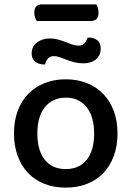

<svg xmlns="http://www.w3.org/2000/svg" viewBox="-20 -845 602 879"><path d="M148 -749Q144 -756 140.5 -765.5Q137 -775 137 -786Q137 -807 146.5 -816Q156 -825 172 -825H421Q425 -819 428 -809Q431 -799 431 -788Q431 -767 422 -758Q413 -749 396 -749ZM518 -234Q518 -177 501 -131Q484 -85 453.5 -53Q423 -21 379 -3.5Q335 14 281 14Q227 14 183 -3.5Q139 -21 108.5 -53Q78 -85 61 -131Q44 -177 44 -234Q44 -291 61 -337Q78 -383 109 -415Q140 -447 184 -464.5Q228 -482 281 -482Q334 -482 378 -464.5Q422 -447 453 -414.5Q484 -382 501 -336.5Q518 -291 518 -234ZM281 -398Q221 -398 186 -355Q151 -312 151 -234Q151 -156 185 -113.5Q219 -71 281 -71Q343 -71 377 -113.5Q411 -156 411 -234Q411 -311 376.5 -354.5Q342 -398 281 -398ZM207 -669Q228 -669 246 -664Q264 -659 280.5 -652.5Q297 -646 311.5 -641Q326 -636 339 -636Q358 -636 367.5 -647.5Q377 -659 381 -673H387Q409 -673 425 -661Q441 -649 441 -624Q441 -591 419 -573Q397 -555 362 -555Q340 -555 320.5 -560Q301 -565 284.5 -571.5Q268 -578 253.5 -583Q239 -588 227 -588Q208 -588 199 -576.5Q190 -565 186 -550H180Q158 -550 141.5 -562.5Q125 -575 125 -600Q125 -633 150 -651Q175 -669 207 -669Z"/></svg>

Font: Baloo 2 Medium
Style: Regular
Weight: 500
Designer: Sarang Kulkarni and Ek Type
Foundry: Ek Type
Version: Version 1.640;hotconv 1.0.111;makeotfexe 2.5.65597; ttfautoh